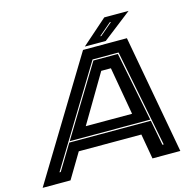

<svg xmlns="http://www.w3.org/2000/svg" viewBox="-173 -972 1117 1095"><g transform="rotate(-15 385.0 -424.0)"><path d="M-54.5 0 371.5 -700H630.5L758.5 0H594L568 -148H198.5L110 0ZM61 -60.5H68.5L159 -210H640.5L669 -60.5H676.5L563.5 -633.5H410ZM163.5 -217 413 -626.5H557.5L639 -217ZM274 -276H547.5L498 -558H441ZM386.5 -716 536.5 -848H680L510 -716ZM486 -750H493L567 -813H559.5Z"/></g></svg>

Font: Tourney Expanded ExtraBold
Style: Italic
Weight: 800
Width: 7
Italic angle: -12°
Designer: Tyler Finck
Foundry: Etcetera Type Co
Version: Version 1.010; ttfautohint (v1.8.3)